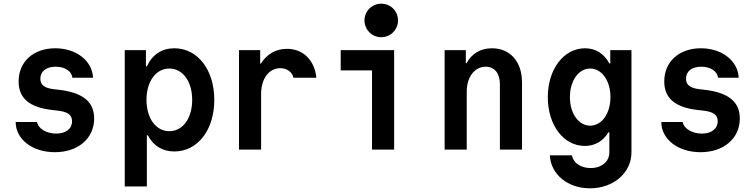

<svg xmlns="http://www.w3.org/2000/svg" viewBox="-20 -812 4100 1042"><path d="M65 -150C65 -56 156 14 278 14C404 14 491 -61 491 -169C491 -260 429 -310 298 -325L271 -328C221 -334 199 -352 199 -385C199 -425 231 -450 282 -450C332 -450 369 -426 373 -390H485C481 -482 394 -550 280 -550C161 -550 81 -477 81 -370C81 -279 140 -229 263 -215L290 -212C347 -206 371 -189 371 -154C371 -113 337 -87 285 -87C232 -87 187 -114 181 -150Z M657 -540V200H777V-78H782C813 -20 862 10 926 10C1053 10 1143 -107 1143 -270C1143 -433 1053 -550 926 -550C858 -550 807 -516 777 -452H772V-540ZM899 -440C972 -440 1023 -370 1023 -270C1023 -170 972 -100 899 -100C826 -100 775 -170 775 -270C775 -370 826 -440 899 -440Z M1397 0V-302C1397 -385 1440 -442 1501 -442C1537 -442 1565 -422 1573 -390H1697C1687 -486 1625 -547 1537 -547C1477 -547 1428 -518 1396 -467H1392V-540H1277V0Z M2119 -540H1829V-430H1999V0H2119ZM1958 -701C1958 -651 1999 -610 2049 -610C2100 -610 2140 -651 2140 -701C2140 -752 2100 -792 2049 -792C1999 -792 1958 -752 1958 -701Z M2393 0H2513V-315C2513 -394 2556 -450 2616 -450C2664 -450 2693 -414 2693 -355V0H2813V-365C2813 -477 2749 -550 2650 -550C2588 -550 2540 -521 2512 -469H2508V-540H2393Z M3287 -94V15C3287 65 3245 100 3185 100C3132 100 3091 72 3084 31H2964C2969 134 3061 210 3182 210C3309 210 3407 126 3407 15V-540H3292V-468H3287C3258 -521 3213 -550 3155 -550C3039 -550 2953 -436 2953 -285C2953 -133 3038 -20 3154 -20C3209 -20 3253 -46 3282 -94ZM3183 -130C3120 -130 3073 -196 3073 -285C3073 -374 3120 -440 3183 -440C3246 -440 3293 -374 3293 -285C3293 -196 3246 -130 3183 -130Z M3569 -150C3569 -56 3660 14 3782 14C3908 14 3995 -61 3995 -169C3995 -260 3933 -310 3802 -325L3775 -328C3725 -334 3703 -352 3703 -385C3703 -425 3735 -450 3786 -450C3836 -450 3873 -426 3877 -390H3989C3985 -482 3898 -550 3784 -550C3665 -550 3585 -477 3585 -370C3585 -279 3644 -229 3767 -215L3794 -212C3851 -206 3875 -189 3875 -154C3875 -113 3841 -87 3789 -87C3736 -87 3691 -114 3685 -150Z"/></svg>

Font: CommitMono-dimboump
Style: Bold
Weight: 700
Monospace: yes
Designer: Eigil Nikolajsen
Foundry: Eigil Nikolajsen
Version: Version 1.143